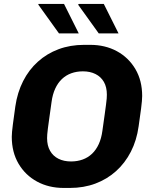

<svg xmlns="http://www.w3.org/2000/svg" viewBox="-20 -916 748 946"><path d="M293.5 10Q220.5 10 162.8 -21.2Q105 -52.5 71.5 -109.2Q38 -166 38 -242Q38 -261.5 43.5 -303.5Q49 -345.5 55.5 -391.5Q65.5 -460.5 94 -516.5Q122.5 -572.5 166.8 -612.2Q211 -652 268.5 -673.5Q326 -695 394 -695H425Q498 -695 555.8 -663.8Q613.5 -632.5 647 -575.8Q680.5 -519 680.5 -443Q680.5 -423 675.2 -381.5Q670 -340 663 -293.5Q653.5 -224.5 624.8 -168.5Q596 -112.5 551.8 -72.8Q507.5 -33 450 -11.5Q392.5 10 324.5 10ZM330 -120.5Q361 -120.5 387.2 -130Q413.5 -139.5 433.5 -158.5Q453.5 -177.5 466.5 -205.8Q479.5 -234 484.5 -271.5Q491.5 -320.5 495.8 -351.8Q500 -383 502.5 -401.5Q505 -420 505.8 -430.8Q506.5 -441.5 506.5 -449.5Q506.5 -487 491.8 -512.5Q477 -538 450.5 -551.2Q424 -564.5 388.5 -564.5Q357.5 -564.5 331.2 -555Q305 -545.5 285 -526.5Q265 -507.5 252 -479.2Q239 -451 234 -413.5Q227 -364.5 222.8 -333.2Q218.5 -302 216 -283.5Q213.5 -265 212.8 -254.2Q212 -243.5 212 -235.5Q212 -198.5 226.8 -172.8Q241.5 -147 268 -133.8Q294.5 -120.5 330 -120.5ZM466.5 -751.5 364.5 -893.5 369 -896.5H491.5L564 -751.5ZM270.5 -751.5 168.5 -893.5 170 -896.5H295.5L368 -751.5Z"/></svg>

Font: Chivo Medium
Style: Italic
Weight: 500
Italic angle: -8.05°
Designer: Hector Gatti
Foundry: Omnibus-Type
Version: Version 2.002